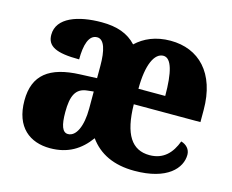

<svg xmlns="http://www.w3.org/2000/svg" viewBox="-83 -668 963 796"><g transform="rotate(15 398.0 -270.0)"><path d="M189 10C266 10 318 -23 358 -78C399 -21 462 10 551 10C693 10 747 -54 747 -111C747 -135 730 -152 708 -158C689 -107 656 -69 595 -69C519 -69 480 -127 478 -256H764V-308C764 -467 679 -550 558 -550C494 -550 446 -528 411 -495C376 -533 328 -550 262 -550C162 -550 73 -520 73 -446C73 -397 111 -377 211 -377C211 -439 224 -485 260 -485C291 -485 303 -439 303 -374V-321L231 -318C101 -313 36 -264 36 -154C36 -39 103 10 189 10ZM595 -323H480C480 -427 507 -482 545 -482C580 -482 595 -423 595 -323ZM246 -66C222 -66 212 -95 212 -151C212 -221 228 -256 277 -261L304 -264V-191C304 -115 281 -66 246 -66Z"/></g></svg>

Font: Noto Serif Georgian Condensed Black
Style: Regular
Weight: 900
Width: 3
Designer: Monotype Design Team, Akaki Razmadze
Foundry: Google LLC
Version: Version 2.003